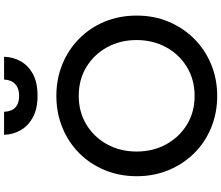

<svg xmlns="http://www.w3.org/2000/svg" viewBox="-90 -956 1059 918"><g transform="rotate(-90 439.0 -497.5)"><path d="M439 12Q520 12 590 -17Q660 -46 712 -98Q764 -150 793.5 -220Q823 -290 823 -373Q823 -456 794 -526Q765 -596 712.5 -648Q660 -700 590 -728.5Q520 -757 439 -757Q358 -757 288 -728.5Q218 -700 166 -648.5Q114 -597 84.5 -526.5Q55 -456 55 -373Q55 -290 84.5 -219.5Q114 -149 166 -97Q218 -45 288 -16.5Q358 12 439 12ZM439 -96Q362 -96 302 -132.5Q242 -169 207.5 -232Q173 -295 173 -373Q173 -452 207.5 -514.5Q242 -577 302 -613.5Q362 -650 439 -650Q517 -650 577 -613.5Q637 -577 671.5 -514.5Q706 -452 706 -373Q706 -295 671.5 -232Q637 -169 576.5 -132.5Q516 -96 439 -96ZM440 -847Q503 -847 543.5 -869Q584 -891 604.5 -927.5Q625 -964 626 -1007H517Q516 -973 495.5 -954Q475 -935 440 -935Q366 -935 363 -1007H253Q254 -965 274.5 -928.5Q295 -892 336 -869.5Q377 -847 440 -847Z"/></g></svg>

Font: Custom Plus Jakarta Sans SemiBold
Style: Regular
Weight: 600
Designer: Gumpita Rahayu & FullSphere
Foundry: Tokotype & FullSphere
Version: Version 1.001;hotconv 1.0.117;makeotfexe 2.5.65602